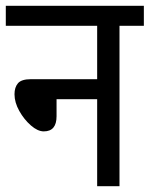

<svg xmlns="http://www.w3.org/2000/svg" viewBox="-20 -642 516 662"><path d="M0 -622H476V-553H392V0H315V-300H175V-241Q175 -189 131 -189Q110 -189 86.5 -209.5Q63 -230 46.5 -259.5Q30 -289 30 -317Q30 -341 42 -355Q54 -369 87 -369H315V-553H0Z"/></svg>

Font: Noto Sans Devanagari Condensed
Style: Regular
Weight: 400
Width: 3
Designer: Jelle Bosma - Monotype Design Team
Foundry: Monotype Imaging Inc.
Version: Version 2.004; ttfautohint (v1.8.4.7-5d5b)